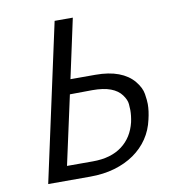

<svg xmlns="http://www.w3.org/2000/svg" viewBox="-79 -771 773 842"><g transform="rotate(-10 307.0 -350.0)"><path d="M68 0 220 -700H301L244 -436H355Q415 -436 457.5 -420Q500 -404 525 -374Q550 -344 554.5 -315Q559 -286 559 -270Q559 -239 550 -202Q540 -156 515 -119Q490 -82 452 -55.5Q414 -29 364.5 -14.5Q315 0 255 0ZM163 -64H278Q319 -64 351.5 -73.5Q384 -83 408.5 -101.5Q433 -120 449 -145.5Q465 -171 473 -204Q479 -232 479 -257Q479 -265 477.5 -284Q476 -303 459.5 -325.5Q443 -348 411.5 -360Q380 -372 330 -372L230 -371Z"/></g></svg>

Font: Isabella Sans
Style: Italic
Weight: 400
Italic angle: -12°
Designer: Christian Thalmann (Catharsis Fonts), Cristiano Sobral
Foundry: The Isabella Sans Project Authors
Version: Version 2.026; ttfautohint (v1.8.4.7-5d5b-dirty)